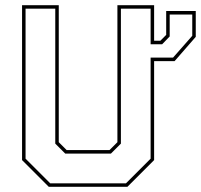

<svg xmlns="http://www.w3.org/2000/svg" viewBox="-20 -720 774 740"><path d="M620.5 -677.5H734.5V-578L653 -484.5H574V-103L471 0H168L65 -103V-700H206.5V-172L237 -141.5H402L432.5 -172V-700H574V-563H598L620.5 -585.5ZM173.5 -13.5H465.5L560.5 -108.5V-498H647L721 -582V-664H634V-579.5L605 -549.5H560.5V-686.5H446V-166.5L407.5 -128H231.5L193 -166.5V-686.5H78.5V-108.5Z"/></svg>

Font: Tourney Expanded Thin
Style: Regular
Weight: 100
Width: 7
Designer: Tyler Finck
Foundry: Etcetera Type Co
Version: Version 1.010; ttfautohint (v1.8.3)